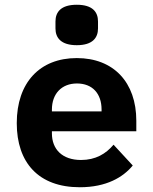

<svg xmlns="http://www.w3.org/2000/svg" viewBox="-20 -771 640 803"><path d="M313.9 12.1C425.1 12.1 495 -29.8 535.2 -78.8L454.9 -165.8C422.9 -127.8 380 -101.9 318.9 -101.9C240.1 -101.9 197.1 -147 197.1 -213.1V-221.9H550.1V-266C550.1 -426.8 454.9 -528.1 301.1 -528.1C146 -528.1 50.1 -425.1 50.1 -256C50.1 -90.9 141 12.1 313.9 12.1ZM197.1 -305V-312.9C197.1 -378.9 237.9 -421.9 301.8 -421.9C366.1 -421.9 404.8 -380 404.8 -312.9V-305ZM212 -652C212 -612.9 235.1 -582 301.1 -582C367.2 -582 389.9 -612.9 389.9 -652V-681.1C389.9 -720.9 367.2 -751.1 301.1 -751.1C235.1 -751.1 212 -720.9 212 -681.1Z"/></svg>

Font: Margiela Mono Bold
Style: Regular
Weight: 700
Designer: Mike Abbink, Paul van der Laan, Pieter van Rosmalen
Foundry: Bold Monday
Version: Version 2.003 2021